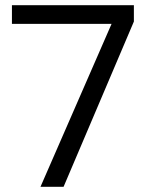

<svg xmlns="http://www.w3.org/2000/svg" viewBox="-20 -720 574 740"><path d="M136 0 410 -628H26V-700H496V-637L225 0Z"/></svg>

Font: DM Sans 18pt
Style: Regular
Weight: 400
Designer: Colophon Foundry, Jonny Pinhorn
Foundry: Colophon Foundry
Version: Version 4.004;gftools[0.9.30]